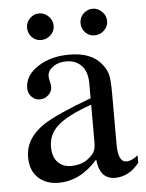

<svg xmlns="http://www.w3.org/2000/svg" viewBox="-48 -662 541 712"><g transform="rotate(-5 222.0 -306.0)"><path d="M322 -523Q302 -523 288 -537.5Q274 -552 274 -573Q274 -593 288.5 -607.5Q303 -622 323 -622Q343 -622 358 -607Q373 -592 373 -572Q373 -552 358 -537.5Q343 -523 322 -523ZM123 -523Q103 -523 89 -537.5Q75 -552 75 -573Q75 -593 89.5 -607.5Q104 -622 124 -622Q144 -622 159 -607Q174 -592 174 -572Q174 -552 159 -537.5Q144 -523 123 -523ZM442 -66V-38Q404 10 352 10Q295 10 288 -63H287Q223 10 142 10Q95 10 66 -17.5Q37 -45 37 -94Q37 -164 107 -211Q155 -243 287 -292V-346Q287 -391 265.5 -413.5Q244 -436 209 -436Q179 -436 159 -421.5Q139 -407 139 -387Q139 -378 142 -367Q145 -356 145 -345Q145 -330 131.5 -317Q118 -304 99 -304Q82 -304 69 -317Q56 -330 56 -350Q56 -398 107 -430Q154 -460 222 -460Q303 -460 340 -415Q358 -394 363 -372.5Q368 -351 368 -304V-113Q368 -47 399 -47Q419 -47 442 -66ZM287 -127V-268Q195 -236 159 -202Q125 -171 125 -125Q125 -87 144 -67.5Q163 -48 194 -48Q227 -48 252 -64Q273 -79 280 -92Q287 -105 287 -127Z"/></g></svg>

Font: STIX MathJax Latin
Style: Regular
Weight: 400
Designer: MicroPress Inc., with final additions and corrections provided by Coen Hoffman, Elsevier (retired)
Version: Version 1.1.1